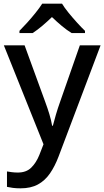

<svg xmlns="http://www.w3.org/2000/svg" viewBox="-20 -786 568 1046"><path d="M92 240Q68 240 49.5 237.5Q31 235 18 232V148Q29 150 44.5 152Q60 154 77 154Q123 154 150 127.5Q177 101 194 59L217 0L1 -539H114L226 -232Q239 -197 249 -164Q259 -131 264 -101H268Q274 -125 284.5 -161Q295 -197 308 -233L415 -539H528L299 67Q279 120 252 159Q225 198 186.5 219Q148 240 92 240ZM318 -766Q331 -744 353.5 -716.5Q376 -689 400 -662.5Q424 -636 443 -618V-606H370Q344 -622 317 -644.5Q290 -667 263 -693Q236 -667 210 -645Q184 -623 158 -606H86V-618Q105 -637 128.5 -663Q152 -689 174 -716.5Q196 -744 210 -766Z"/></svg>

Font: Noto Sans Symbols Medium
Style: Regular
Weight: 500
Version: Version 2.002